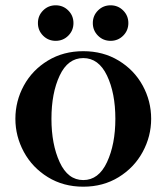

<svg xmlns="http://www.w3.org/2000/svg" viewBox="-20 -691 629 724"><path d="M38 -243Q38 -310 70 -368.5Q102 -427 160.5 -462.5Q219 -498 294 -498Q369 -498 427.5 -462.5Q486 -427 518 -368.5Q550 -310 550 -243Q550 -177 518 -118Q486 -59 427.5 -23Q369 13 294 13Q219 13 160.5 -23Q102 -59 70 -118Q38 -177 38 -243ZM415 -243Q415 -340 383.5 -406Q352 -472 294 -472Q236 -472 205 -406Q174 -340 174 -243Q174 -147 205 -79.5Q236 -12 294 -12Q352 -12 383.5 -79.5Q415 -147 415 -243ZM190 -671Q162 -671 142.5 -651.5Q123 -632 123 -604Q123 -576 142.5 -556.5Q162 -537 190 -537Q218 -537 237.5 -556.5Q257 -576 257 -604Q257 -632 237.5 -651.5Q218 -671 190 -671ZM397 -671Q369 -671 349.5 -651.5Q330 -632 330 -604Q330 -576 349.5 -556.5Q369 -537 397 -537Q425 -537 444.5 -556.5Q464 -576 464 -604Q464 -632 444.5 -651.5Q425 -671 397 -671Z"/></svg>

Font: Shippori Mincho B1 ExtraBold
Style: Regular
Weight: 800
Designer: FONTDASU
Foundry: FONTDASU / Google Inc. / but / Adobe
Version: Version 3.110; ttfautohint (v1.8.3)